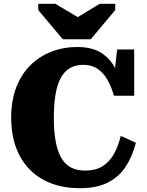

<svg xmlns="http://www.w3.org/2000/svg" viewBox="-20 -976 775 1013"><path d="M311 -769H459L588 -923V-956H506L345 -858L435 -859L272 -956H182V-923ZM419 -634Q379 -634 349.5 -617Q320 -600 301 -565.5Q282 -531 273 -478Q264 -425 264 -355Q264 -281 274 -228.5Q284 -176 304 -142Q324 -108 355 -92Q386 -76 430 -76Q484 -76 520.5 -98.5Q557 -121 580.5 -162.5Q604 -204 617 -259L697 -223Q678 -149 642 -95Q606 -41 547 -12Q488 17 402 17Q321 17 254.5 -7Q188 -31 139.5 -79Q91 -127 65 -196.5Q39 -266 39 -355Q39 -446 66 -515.5Q93 -585 140.5 -632Q188 -679 251.5 -703.5Q315 -728 388 -728Q462 -728 510 -699.5Q558 -671 585 -621Q612 -571 625 -504L578 -536L598 -715H688V-471H581Q567 -521 545.5 -557.5Q524 -594 493.5 -614Q463 -634 419 -634Z"/></svg>

Font: Roboto Serif 20pt ExtraBold
Style: Regular
Weight: 800
Version: Version 1.008